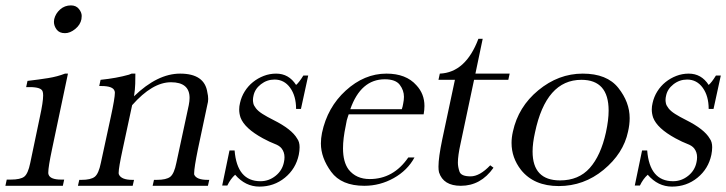

<svg xmlns="http://www.w3.org/2000/svg" viewBox="-40 -689 2693 712"><path d="M161 -618Q166 -639 183 -654Q200 -669 223 -669Q242 -669 252.5 -656Q263 -643 263 -630Q263 -624 262 -618Q258 -597 239 -581.5Q220 -566 201 -566Q180 -566 170 -579.5Q160 -593 160 -608Q160 -613 161 -618ZM153 -136Q139 -70 139 -49Q139 -44 140 -42Q146 -23 187 -23H198L193 0H-20L-15 -23H0Q36 -23 50 -34Q64 -45 72 -84L108 -256Q120 -311 120 -335Q120 -345 118 -350Q113 -366 70 -366H57L62 -389Q105 -394 139 -399.5Q173 -405 201 -416H212Z M462 -416Q462 -399 461.5 -378.5Q461 -358 457 -332Q544 -416 628 -416Q719 -416 729 -346Q732 -334 732 -322Q732 -311 729 -301L694 -136Q680 -67 680 -47Q680 -44 680 -42Q688 -22 730 -22H736L731 0H526L531 -22H541Q577 -22 591.5 -33.5Q606 -45 614 -85L660 -299Q663 -314 663 -326Q663 -384 594 -384Q525 -384 450 -299L415 -136Q400 -67 400 -48Q400 -44 401 -42Q410 -22 451 -22H457L452 0H249L254 -22H262Q297 -22 311.5 -33.5Q326 -45 334 -85L371 -256Q386 -325 386 -345Q386 -349 385 -351Q380 -370 336 -370H328L333 -393Q392 -399 438 -412L448 -416Z M811 -131H830Q839 -17 926 -17Q957 -17 982 -37Q1007 -57 1013 -88Q1015 -97 1015 -106Q1015 -125 1004 -139Q996 -149 978.5 -155.5Q961 -162 935 -176Q867 -213 852 -253Q847 -268 847 -283Q847 -295 850 -307Q855 -330 867.5 -350Q880 -370 898 -384.5Q916 -399 938 -407.5Q960 -416 984 -416Q1031 -416 1058 -374Q1069 -383 1085 -409H1103L1076 -285H1058Q1058 -333 1036 -363.5Q1014 -394 978 -394Q950 -394 927.5 -376.5Q905 -359 900 -334Q898 -326 898 -318Q898 -313 899.5 -305.5Q901 -298 909 -287.5Q917 -277 933.5 -266.5Q950 -256 974 -244Q1042 -210 1062 -175Q1071 -163 1071 -143Q1071 -130 1068 -115Q1057 -63 1016.5 -30Q976 3 922 3Q870 3 832 -41Q815 -26 803 -1H784Z M1253 -265 1250 -256Q1248 -251 1246 -243Q1244 -235 1242 -222Q1232 -175 1232 -139Q1232 -88 1253 -60Q1281 -25 1331 -25Q1419 -25 1474 -105H1497Q1471 -57 1420 -28.5Q1369 0 1311 0Q1226 0 1188 -52Q1150 -104 1150 -157Q1150 -176 1154 -196Q1174 -291 1242 -353Q1311 -416 1393 -416Q1466 -416 1504 -373Q1534 -341 1534 -296Q1534 -281 1531 -265ZM1450 -284Q1452 -289 1453 -294Q1454 -299 1455 -304Q1458 -318 1458 -330Q1458 -354 1442.5 -374.5Q1427 -395 1387 -395Q1298 -395 1259 -284Z M1718 -393 1668 -157Q1658 -112 1658 -86Q1658 -70 1664 -52.5Q1670 -35 1705 -35Q1739 -35 1778 -76L1790 -67Q1743 0 1669 0Q1604 0 1588 -50Q1586 -58 1586 -71Q1586 -105 1600 -172L1647 -393H1586L1591 -416Q1687 -420 1734 -545H1750L1723 -416H1850L1845 -393Z M1862 -201Q1882 -293 1956 -354Q2031 -416 2121 -416Q2211 -416 2253 -363Q2295 -310 2295 -251Q2295 -227 2289 -201Q2272 -120 2198 -59Q2125 1 2032 1Q1940 1 1892 -59Q1857 -104 1857 -159Q1857 -179 1862 -201ZM1944 -198Q1935 -158 1935 -127Q1935 -20 2037 -20Q2106 -20 2147 -66Q2188 -112 2207 -198Q2217 -244 2217 -279Q2217 -393 2116 -393Q1985 -393 1944 -198Z M2341 -131H2360Q2369 -17 2456 -17Q2487 -17 2512 -37Q2537 -57 2543 -88Q2545 -97 2545 -106Q2545 -125 2534 -139Q2526 -149 2508.5 -155.5Q2491 -162 2465 -176Q2397 -213 2382 -253Q2377 -268 2377 -283Q2377 -295 2380 -307Q2385 -330 2397.5 -350Q2410 -370 2428 -384.5Q2446 -399 2468 -407.5Q2490 -416 2514 -416Q2561 -416 2588 -374Q2599 -383 2615 -409H2633L2606 -285H2588Q2588 -333 2566 -363.5Q2544 -394 2508 -394Q2480 -394 2457.5 -376.5Q2435 -359 2430 -334Q2428 -326 2428 -318Q2428 -313 2429.5 -305.5Q2431 -298 2439 -287.5Q2447 -277 2463.5 -266.5Q2480 -256 2504 -244Q2572 -210 2592 -175Q2601 -163 2601 -143Q2601 -130 2598 -115Q2587 -63 2546.5 -30Q2506 3 2452 3Q2400 3 2362 -41Q2345 -26 2333 -1H2314Z"/></svg>

Font: New Athena Unicode
Style: Italic
Weight: 400
Designer: J. Rusten 1997; rev. by R. Hancock 2001, 2002, rev. by D. Mastronarde 2002-2019
Foundry: Society for Classical Studies (formerly American Philological Association)
Version: Version 5.008